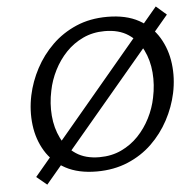

<svg xmlns="http://www.w3.org/2000/svg" viewBox="-53 -748 853 850"><g transform="rotate(-5 374.0 -323.0)"><path d="M123 49 77 11 670 -695 716 -655ZM347 10Q265 10 208.5 -20.5Q152 -51 120.5 -103Q89 -155 81 -219.5Q73 -284 87 -351Q100 -412 130 -468.5Q160 -525 206 -570Q252 -615 313.5 -641.5Q375 -668 452 -668Q535 -668 591.5 -637Q648 -606 679.5 -553.5Q711 -501 719 -436.5Q727 -372 713 -306Q700 -245 669.5 -188Q639 -131 593 -86.5Q547 -42 485 -16Q423 10 347 10ZM364 -52Q418 -52 461.5 -72.5Q505 -93 537.5 -127Q570 -161 592 -204.5Q614 -248 623 -294Q635 -350 630.5 -405Q626 -460 603.5 -505.5Q581 -551 539.5 -578.5Q498 -606 435 -606Q382 -606 338.5 -585.5Q295 -565 262.5 -531Q230 -497 208 -453.5Q186 -410 177 -364Q165 -308 169.5 -253Q174 -198 196.5 -152.5Q219 -107 260.5 -79.5Q302 -52 364 -52Z"/></g></svg>

Font: Ysabeau Infant Medium
Style: Italic
Weight: 500
Italic angle: -12°
Designer: Christian Thalmann (Catharsis Fonts)
Version: Version 2.001;gftools[0.9.30]; featfreeze: ss01,ss02,lnum